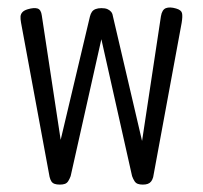

<svg xmlns="http://www.w3.org/2000/svg" viewBox="-20 -493 548 519"><path d="M142 6Q133 6 127.5 4Q122 2 119 -2.5Q116 -7 114 -15L37 -431Q35 -442 35.5 -448.5Q36 -455 40.5 -460Q45 -465 55 -468Q72 -473 81.5 -470Q91 -467 93 -451L144 -115L223 -448Q225 -456 228.5 -461Q232 -466 238.5 -468.5Q245 -471 254 -471Q264 -471 270 -468.5Q276 -466 280 -461.5Q284 -457 285 -450L364 -112L415 -449Q418 -467 428.5 -471Q439 -475 456 -470Q470 -466 472 -457.5Q474 -449 471 -431L394 -14Q392 -7 388.5 -2.5Q385 2 379.5 4Q374 6 366 6Q358 6 352.5 4Q347 2 343.5 -3.5Q340 -9 337 -17L254 -387L171 -17Q168 -9 164.5 -3.5Q161 2 155.5 4Q150 6 142 6Z"/></svg>

Font: Fredoka Condensed Light
Style: Regular
Weight: 300
Width: 3
Designer: Ben Nathan
Foundry: Milena B. Brandão, Ben Nathan
Version: Version 2.001